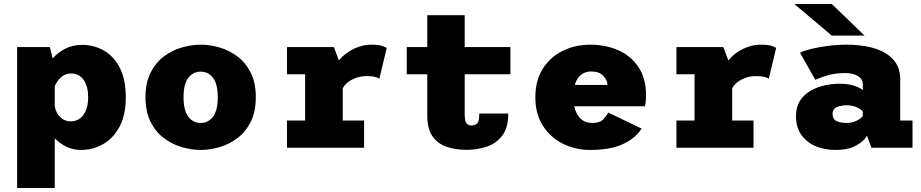

<svg xmlns="http://www.w3.org/2000/svg" viewBox="-20 -734 4575 954"><path d="M65 200V-500H228L241.5 -443.5Q266.5 -472 303.2 -491.5Q340 -511 388 -511Q446.5 -511 496 -483Q545.5 -455 575.2 -397.2Q605 -339.5 605 -251Q605 -162.5 574 -104.5Q543 -46.5 492.2 -17.8Q441.5 11 383 11Q342 11 309 -5.5Q276 -22 252 -47V200ZM333 -369Q304 -369 283.2 -350Q262.5 -331 252 -305V-205Q257.5 -173.5 279.2 -152.2Q301 -131 330 -131Q372 -131 395 -164Q418 -197 418 -251Q418 -304.5 395.8 -336.8Q373.5 -369 333 -369Z M977 11Q931.5 11 883.2 -3Q835 -17 794.2 -47.8Q753.5 -78.5 728.2 -128.5Q703 -178.5 703 -251Q703 -323 728.2 -373Q753.5 -423 794.2 -453.5Q835 -484 883.2 -498Q931.5 -512 977 -512Q1023 -512 1071 -498Q1119 -484 1159.8 -453.5Q1200.5 -423 1225.8 -373Q1251 -323 1251 -251Q1251 -178.5 1225.8 -128.5Q1200.5 -78.5 1159.8 -47.8Q1119 -17 1071 -3Q1023 11 977 11ZM977 -123Q1014.5 -123 1038.2 -154Q1062 -185 1062 -251Q1062 -317 1038.2 -347.5Q1014.5 -378 977 -378Q939.5 -378 915.8 -347.5Q892 -317 892 -251Q892 -185 915.8 -154Q939.5 -123 977 -123Z M1406 0V-135H1496V-365H1406V-500H1639L1664 -433.5Q1694.5 -471 1738 -491.5Q1781.5 -512 1822 -512Q1862.5 -512 1880.2 -505.5Q1898 -499 1901.5 -495.5L1865 -343Q1861.5 -346.5 1845.5 -351.2Q1829.5 -356 1801 -356Q1763.5 -356 1729.8 -338.8Q1696 -321.5 1683 -295V-135H1789V0Z M2103 -160V-365H2001V-500H2103V-658.5H2289V-500H2516V-365H2289V-165Q2289 -131.5 2298.2 -121Q2307.5 -110.5 2323 -110.5Q2338.5 -110.5 2350 -119.8Q2361.5 -129 2361.5 -170H2505.5Q2505.5 -100 2476 -60.8Q2446.5 -21.5 2399.2 -5.5Q2352 10.5 2298.5 10.5Q2245.5 10.5 2201 -4Q2156.5 -18.5 2129.8 -55.5Q2103 -92.5 2103 -160Z M2912 11Q2839 11 2777 -19.8Q2715 -50.5 2677.5 -109Q2640 -167.5 2640 -251Q2640 -334 2676.8 -392.2Q2713.5 -450.5 2775.5 -481.2Q2837.5 -512 2913.5 -512Q2989 -512 3051.8 -484.5Q3114.5 -457 3152.2 -401Q3190 -345 3190 -258.5Q3190 -229 3184.5 -206H2833.5Q2841.5 -167 2864 -145Q2886.5 -123 2924 -123Q2961.5 -123 2978.8 -142.2Q2996 -161.5 3002 -175L3168 -95Q3135 -44.5 3072.8 -16.8Q3010.5 11 2912 11ZM2918 -379Q2889 -379 2867.5 -362.8Q2846 -346.5 2836 -312H2998V-314Q2998 -336 2977.2 -357.5Q2956.5 -379 2918 -379Z M3341 0V-135H3431V-365H3341V-500H3574L3599 -433.5Q3629.5 -471 3673 -491.5Q3716.5 -512 3757 -512Q3797.5 -512 3815.2 -505.5Q3833 -499 3836.5 -495.5L3800 -343Q3796.5 -346.5 3780.5 -351.2Q3764.5 -356 3736 -356Q3698.5 -356 3664.8 -338.8Q3631 -321.5 3618 -295V-135H3724V0Z M4130 11Q4076 11 4031.8 -8Q3987.5 -27 3961.2 -64.5Q3935 -102 3935 -157.5Q3935 -202 3954.5 -232.8Q3974 -263.5 4006.2 -282.2Q4038.5 -301 4076.5 -309.5Q4114.5 -318 4151 -318Q4196 -318 4226.5 -307.2Q4257 -296.5 4267 -286V-316Q4267 -341 4243 -356Q4219 -371 4180 -371Q4131.5 -371 4093 -359.8Q4054.5 -348.5 4031 -337.5L3955 -472Q3974.5 -482 4011.2 -491Q4048 -500 4094.2 -506Q4140.5 -512 4189 -512Q4234.5 -512 4281 -504.2Q4327.5 -496.5 4366.5 -477.2Q4405.5 -458 4429.2 -424Q4453 -390 4453 -337V-135H4514V0H4310L4287.5 -60.5Q4277 -36.5 4237.2 -12.8Q4197.5 11 4130 11ZM4186.5 -123Q4214.5 -123 4237.8 -135Q4261 -147 4267 -158V-179Q4261 -190 4238.2 -200.5Q4215.5 -211 4188.5 -211Q4162.5 -211 4139.8 -202.5Q4117 -194 4117 -167.5Q4117 -140.5 4137.8 -131.8Q4158.5 -123 4186.5 -123ZM4113 -557 3927 -714H4113L4276 -557Z"/></svg>

Font: Trispace ExtraBold
Style: Regular
Weight: 800
Designer: Tyler Finck
Foundry: Etcetera Type Company
Version: Version 1.210; ttfautohint (v1.8.3)